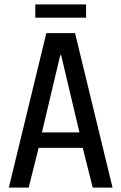

<svg xmlns="http://www.w3.org/2000/svg" viewBox="-20 -850 550 870"><path d="M155 -180 110 0H20L190 -700H320L490 0H400L355 -180ZM257 -600H253L170 -250H340ZM140 -830H370V-770H140Z"/></svg>

Font: Cuprum
Style: Regular
Weight: 400
Designer: Jovanny Lemonad
Foundry: Jovanny Lemonad
Version: Version 1.002